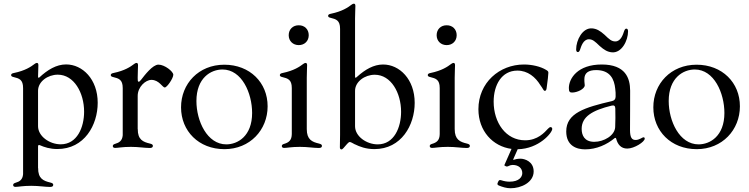

<svg xmlns="http://www.w3.org/2000/svg" viewBox="-20 -794 4051 1038"><path d="M63.9 216.3C79.9 216.3 102.3 210.6 148.8 210.6C190.7 210.6 223.7 216.6 250.4 216.6C260.3 216.6 267.8 214.1 267.8 205.6C267.8 198.9 263.8 195.7 252.1 192.8C214.5 183.9 185.7 171.9 186.1 114.3H185.7V-1.8C186.1 -9.9 188.6 -11.7 196 -8.9C219.1 1.4 250 11.7 290.1 11.7C436.4 11.7 508.2 -118.3 508.2 -238.3C508.2 -366.1 425.8 -445.7 337.4 -445.7C284.8 -445.7 236.9 -416.5 192.8 -375.4C187.9 -371.8 186.1 -373.2 185.7 -380C186.1 -404.8 187.5 -426.1 187.5 -441.8C187.5 -451 184.3 -453.8 179 -453.8C175.1 -453.8 171.9 -451.7 166.9 -448.2C147 -432.9 115.8 -411.9 55.8 -399.5C45.8 -397.7 40.1 -394.5 40.1 -388.1C40.1 -382.1 45.1 -379.3 53.3 -377.5C83.5 -370 104.8 -364.3 104.8 -317.8V147.7C102.3 177.6 85.9 187.9 63.6 194.2C55.4 196.7 51.1 199.9 51.1 206.3C51.1 213.4 56.5 216.3 63.9 216.3ZM185.7 -111.9V-303.3C185.7 -353 238.3 -390.3 292.3 -390.3C380 -390.3 434.7 -292.6 434.7 -190C434.7 -106.2 397.4 -13.8 308.2 -13.8C247.9 -13.8 185.7 -57.2 185.7 -111.9Z M602.6 5.7C618.6 5.7 641 0 687.5 0C729.4 0 762.4 6 789.1 6C799 6 806.5 3.6 806.5 -5C806.5 -11.7 802.6 -14.9 790.8 -17.8C753.2 -26.6 724.4 -38.7 724.8 -96.2H724.4V-275.6C724.4 -323.9 766.7 -362.2 798.7 -362.2C839.8 -362.2 858.7 -321 870.7 -321C882.8 -321 916.9 -370.7 916.9 -389.9C916.9 -407.3 870.4 -444.6 836.6 -444.6C805.4 -444.6 762.8 -388.5 742.9 -362.9C737.2 -355.5 733.7 -352.3 729.4 -352.3C724.1 -352.3 724.4 -361.2 724.4 -373.2C724.4 -400.9 726.2 -424.7 726.2 -441.8C726.2 -451 722.7 -453.8 717.7 -453.8C713.8 -453.8 710.2 -451.7 705.3 -448.2C685.4 -432.9 654.1 -411.9 594.1 -399.5C584.5 -397.7 578.8 -394.5 578.8 -388.1C578.8 -382.1 583.5 -379.3 591.6 -377.5C621.8 -370 643.5 -364.3 643.5 -317.8V-62.9C641 -33 624.6 -22.7 602.3 -16.3C594.1 -13.8 589.8 -10.7 589.8 -4.3C589.8 2.8 595.2 5.7 602.6 5.7Z M1193.5 12.4C1331.3 12.4 1426.8 -91.6 1426.8 -219.1C1427.2 -346.9 1331.3 -444.2 1192.5 -444.2C1054 -444.2 958.5 -341.3 958.8 -213.4C958.8 -85.9 1054 12.4 1193.5 12.4ZM1041.9 -247.9C1041.9 -372.2 1119.3 -418.3 1182.9 -418.3C1287.6 -418.3 1343 -290.1 1343 -183.2C1343 -57.9 1264.9 -13.5 1203.5 -13.5C1099.8 -13.5 1041.9 -139.9 1041.9 -247.9Z M1516.3 5.7C1532.3 5.7 1554.7 0 1601.2 0C1643.1 0 1676.1 6 1703.1 6C1713.1 6 1720.5 3.6 1720.5 -5C1720.5 -11.7 1716.3 -14.9 1704.9 -17.8C1667.3 -26.6 1638.5 -38.7 1638.5 -96.2V-373.2C1638.5 -400.9 1640.3 -424.7 1640.3 -441.8C1640.3 -451 1636.7 -453.8 1631.7 -453.8C1627.8 -453.8 1624.3 -451.7 1619.3 -448.2C1599.4 -432.9 1568.2 -411.9 1508.2 -399.5C1498.6 -397.7 1492.9 -394.5 1492.9 -388.1C1492.9 -382.1 1497.5 -379.3 1505.7 -377.5C1535.9 -370 1557.5 -364.3 1557.5 -317.8V-69.6C1557.2 -34.4 1540.1 -23.4 1516.3 -16.3C1507.8 -13.8 1503.6 -10.7 1503.6 -4.3C1503.6 2.8 1508.9 5.7 1516.3 5.7ZM1540.8 -603.7C1540.8 -572.1 1563.9 -550.1 1595.2 -550.1C1626.4 -550.1 1649.1 -572.1 1649.1 -603.7C1649.1 -635.7 1626.4 -657.7 1595.2 -657.3C1563.9 -657.7 1540.8 -635.7 1540.8 -603.7Z M1818.5 -638.1V-66.1C1818.5 -30.5 1817.5 -7.5 1817.5 2.1C1817.5 8.9 1820 13.8 1825.6 13.8C1829.2 13.8 1832.7 11.4 1837.4 6C1851.9 -10.3 1863.6 -26.3 1870.7 -26.3C1877.5 -26.3 1886.4 -19.5 1899.5 -13.1V-13.5C1923.3 -1.8 1957.7 12.1 2003.9 12.1C2150.2 12.1 2221.9 -117.9 2221.9 -237.9C2221.9 -365.8 2139.6 -445.3 2051.1 -445.3C2000.4 -445.3 1954.2 -418.3 1911.2 -379.6L1908 -376.8C1902.3 -372.2 1900.6 -372.5 1899.5 -377.8V-693.5C1899.5 -721.2 1901.3 -745 1901.3 -762.1C1901.3 -771.3 1897.7 -774.1 1892.8 -774.1C1888.8 -774.1 1885.3 -772 1880.3 -768.5C1860.4 -753.2 1829.2 -732.2 1769.2 -719.8C1759.6 -718 1753.9 -714.8 1753.9 -708.5C1753.9 -702.4 1758.5 -699.6 1766.7 -697.8C1796.9 -690.3 1818.5 -684.7 1818.5 -638.1ZM1899.5 -111.5V-302.9C1899.5 -352.6 1952.1 -389.9 2006 -389.9C2093.8 -389.9 2148.4 -292.3 2148.4 -189.6C2148.4 -105.8 2111.2 -13.5 2022 -13.5C1961.6 -13.5 1899.5 -56.8 1899.5 -111.5Z M2316.1 5.7C2332 5.7 2354.4 0 2400.9 0C2442.8 0 2475.9 6 2502.8 6C2512.8 6 2520.2 3.6 2520.2 -5C2520.2 -11.7 2516 -14.9 2504.6 -17.8C2467 -26.6 2438.2 -38.7 2438.2 -96.2V-373.2C2438.2 -400.9 2440 -424.7 2440 -441.8C2440 -451 2436.4 -453.8 2431.5 -453.8C2427.6 -453.8 2424 -451.7 2419 -448.2C2399.1 -432.9 2367.9 -411.9 2307.9 -399.5C2298.3 -397.7 2292.6 -394.5 2292.6 -388.1C2292.6 -382.1 2297.2 -379.3 2305.4 -377.5C2335.6 -370 2357.2 -364.3 2357.2 -317.8V-69.6C2356.9 -34.4 2339.8 -23.4 2316.1 -16.3C2307.5 -13.8 2303.3 -10.7 2303.3 -4.3C2303.3 2.8 2308.6 5.7 2316.1 5.7ZM2340.6 -603.7C2340.6 -572.1 2363.6 -550.1 2394.9 -550.1C2426.1 -550.1 2448.9 -572.1 2448.9 -603.7C2448.9 -635.7 2426.1 -657.7 2394.9 -657.3C2363.6 -657.7 2340.6 -635.7 2340.6 -603.7Z M2739.7 223.7C2797.2 224.1 2865.1 192.1 2865.1 132.8C2865.1 78.8 2816.1 63.9 2794 63.9C2778.1 63.9 2765.3 67.1 2755.3 70.3C2753.6 70.7 2754.3 68.2 2757.5 60.7L2778.8 12.8C2893.5 11 2965.6 -76.3 2965.6 -96.9C2965.6 -103 2961.6 -106.9 2956.7 -106.9C2952.8 -106.9 2948.5 -104.4 2942.8 -98.4C2923.3 -77.4 2886.7 -35.5 2818.9 -35.5C2714.5 -35.5 2648.8 -131.4 2648.8 -244.3C2648.8 -334.5 2691.8 -411.9 2776.6 -412.3C2833.5 -412.6 2875 -376.8 2901.3 -333.8C2916.2 -314.6 2918 -302.9 2925.4 -302.9C2930.4 -302.9 2933.6 -306.5 2935 -316.1C2941.1 -355.8 2944.2 -391 2944.6 -400.6C2944.6 -408 2941.1 -411.2 2931.8 -416.5C2902.7 -434.3 2856.2 -445.3 2812.9 -445.3C2679.3 -445.3 2566.4 -346.6 2566.4 -203.5C2566.4 -85.6 2644.2 -2.5 2745.4 11L2706.7 98.7C2706.3 100.5 2708.5 101.9 2715.9 105.5C2717.7 105.8 2719.1 106.2 2720.9 106.2C2728 106.2 2735.8 97.7 2751.8 97.7C2782.3 97.7 2803.6 114.7 2803.6 142C2803.6 161.9 2786.9 188.2 2734.7 188.2C2720.5 188.2 2705.3 185.7 2689.3 180.4C2681.5 177.9 2677.6 179.7 2674 186.8L2670.8 193.9C2667.6 201.3 2669 205.3 2676.5 208.8C2695.3 216.6 2718 223.7 2739.7 223.7Z M3143.5 13.5C3205.6 13.5 3261.4 -13.1 3300.8 -45.5C3302.9 -47.6 3305 -48.7 3306.8 -48.7C3309.3 -48.7 3310.4 -46.9 3311.4 -43.7C3318.9 -14.2 3336.6 9.2 3371.1 9.2C3409.4 9.2 3465.6 -27.3 3465.6 -44.7C3465.6 -48.3 3463.8 -51.8 3459.2 -51.8C3452.1 -51.8 3436.8 -37.3 3416.2 -37.3C3395.6 -37.3 3386.4 -50.8 3386 -89.8C3386 -176.1 3387.1 -220.2 3386.7 -304C3386.4 -371.1 3362.2 -445.3 3233 -445.3C3103.3 -445.3 3055.8 -370.4 3055.4 -318.5C3055 -297.6 3061.4 -293.7 3072.8 -293.7C3101.2 -293.7 3141.3 -313.2 3141.3 -333.1C3139.6 -347.3 3138.8 -359.4 3139.2 -366.1C3139.2 -399.5 3161.2 -415.1 3202.8 -415.1C3279.8 -415.1 3300.8 -364.7 3306.1 -314.6C3308.2 -301.8 3308.6 -285.2 3308.2 -271.7C3307.9 -257.8 3301.8 -250.7 3288.4 -247.5C3141.3 -213.1 3041.2 -182.9 3041.2 -83.5C3041.2 -4.3 3099.1 13.5 3143.5 13.5ZM3094.8 -527C3094.8 -517.8 3098 -512.4 3104.4 -512.4C3110.1 -512.4 3113.6 -518.8 3116.5 -527C3121.4 -541.5 3132.8 -581.7 3163.7 -581.7C3183.9 -581.7 3196.7 -570 3221.9 -545.5C3246.4 -523.8 3264.2 -513.1 3289.1 -511C3341.3 -507.1 3375.4 -574.6 3375.4 -624.6C3375.4 -633.9 3372.2 -639.2 3365.8 -639.2C3360.1 -639.2 3356.5 -632.8 3353.7 -624.6C3348.7 -610.1 3337.4 -570 3306.5 -570C3286.2 -570 3273.4 -581.7 3248.2 -606.2C3223.7 -627.8 3206 -638.5 3181.1 -640.6C3128.9 -644.5 3094.8 -577.1 3094.8 -527ZM3124.6 -97.3C3124.6 -163.4 3182.5 -197.4 3286.6 -223C3300.1 -226.2 3306.1 -221.6 3306.5 -207.7C3307.5 -172.6 3307.2 -138.5 3305.8 -106.5C3303.3 -61.1 3244.7 -27.3 3192.8 -27.3C3139.2 -27.3 3124.6 -63.2 3124.6 -97.3Z M3746.8 12.4C3884.6 12.4 3980.1 -91.6 3980.1 -219.1C3980.5 -346.9 3884.6 -444.2 3745.7 -444.2C3607.2 -444.2 3511.7 -341.3 3512.1 -213.4C3512.1 -85.9 3607.2 12.4 3746.8 12.4ZM3595.2 -247.9C3595.2 -372.2 3672.6 -418.3 3736.2 -418.3C3840.9 -418.3 3896.3 -290.1 3896.3 -183.2C3896.3 -57.9 3818.2 -13.5 3756.7 -13.5C3653.1 -13.5 3595.2 -139.9 3595.2 -247.9Z"/></svg>

Font: Margiela Serif Text
Style: Regular
Weight: 400
Designer: Andreas Faust, Stefan Endress
Version: Version 1.002;FEAKit 1.0